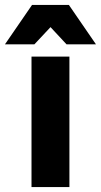

<svg xmlns="http://www.w3.org/2000/svg" viewBox="-68 -760 410 780"><path d="M60 0V-530H214V0ZM-47.8 -580 62.2 -740H211.8L321.8 -580H202.2L137.2 -649.8L71.8 -580Z"/></svg>

Font: Golos Text
Style: Regular
Weight: 400
Designer: A.Korolkova, Vitaly Kuzmin
Foundry: ParaType Ltd
Version: Version 2.004